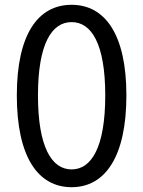

<svg xmlns="http://www.w3.org/2000/svg" viewBox="-20 -766 595 799"><path d="M278 13C417 13 506 -113 506 -369C506 -623 417 -746 278 -746C138 -746 50 -623 50 -369C50 -113 138 13 278 13ZM278 -61C195 -61 138 -154 138 -369C138 -583 195 -674 278 -674C361 -674 418 -583 418 -369C418 -154 361 -61 278 -61Z"/></svg>

Font: GenYoGothic2 TW R
Style: Regular
Weight: 400
Version: Version 2.100;PS 2.1;hotconv 16.6.51;makeotf.lib2.5.65220 DE